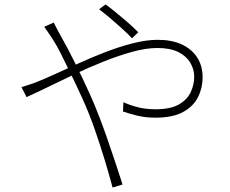

<svg xmlns="http://www.w3.org/2000/svg" viewBox="-20 -806 1040 868"><path d="M577 -633Q557 -654 531 -677.5Q505 -701 478 -724Q451 -747 428 -764L457 -786Q473 -775 500 -753Q527 -731 556 -706Q585 -681 605 -660ZM223 -704Q227 -696 232 -686Q237 -676 243 -665Q249 -654 254 -645Q282 -596 317.5 -525Q353 -454 386 -381Q409 -330 430 -275Q451 -220 469.5 -166Q488 -112 504.5 -62.5Q521 -13 534 28L489 42Q474 -15 453.5 -82.5Q433 -150 408 -222Q383 -294 351 -364Q325 -421 300 -472.5Q275 -524 255 -563.5Q235 -603 220 -626Q212 -638 200.5 -655.5Q189 -673 180 -685ZM77 -412Q92 -417 111.5 -423Q131 -429 145 -435Q176 -447 225.5 -469.5Q275 -492 334 -519Q393 -546 456.5 -570.5Q520 -595 581 -610.5Q642 -626 693 -626Q757 -626 802 -605Q847 -584 871.5 -546Q896 -508 896 -456Q896 -409 875.5 -367.5Q855 -326 808.5 -300Q762 -274 682 -274Q639 -274 601.5 -283Q564 -292 536 -302L538 -344Q563 -332 600 -322Q637 -312 683 -312Q751 -312 789 -334Q827 -356 842.5 -390Q858 -424 858 -459Q858 -492 840.5 -522Q823 -552 786.5 -570.5Q750 -589 692 -589Q640 -589 577 -571.5Q514 -554 446.5 -527Q379 -500 314 -469Q249 -438 193.5 -411Q138 -384 100 -367Z"/></svg>

Font: Noto Sans JP Thin ExtraLight
Style: Regular
Weight: 250
Version: Version 2.004-H2;hotconv 1.0.118;makeotfexe 2.5.65603